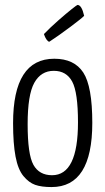

<svg xmlns="http://www.w3.org/2000/svg" viewBox="-20 -748 427 778"><path d="M180 -579Q175 -579 169.5 -586.5Q164 -594 161 -602L158 -610Q183 -636 216 -665Q249 -694 270.5 -711Q292 -728 294 -728Q311 -728 321 -684Q313 -675 265 -639Q217 -603 180 -579ZM33 -249Q33 -510 200 -510Q281 -510 317.5 -454Q354 -398 354 -250Q354 10 189 10Q148 10 122.5 1Q97 -8 75 -34.5Q53 -61 43 -113.5Q33 -166 33 -249ZM92 -245Q92 -122 115.5 -80Q139 -38 191 -38Q296 -38 296 -252Q296 -374 272.5 -417.5Q249 -461 198 -461Q146 -461 119 -412.5Q92 -364 92 -245Z"/></svg>

Font: Yanone Kaffeesatz Light
Style: Regular
Weight: 300
Designer: Yanone (Cyrillic: Daniel Pouzeot)
Foundry: Yanone
Version: Version 1.003;PS 001.003;hotconv 1.0.88;makeotf.lib2.5.64775